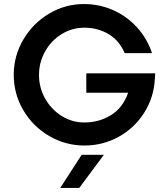

<svg xmlns="http://www.w3.org/2000/svg" viewBox="-20 -711 826 950"><path d="M48 -341Q48 -434 95 -514.5Q142 -595 222 -643Q302 -691 396 -691Q472 -691 540.5 -660.5Q609 -630 659 -574.5Q709 -519 732 -448H597Q571 -510 517.5 -542Q464 -574 398 -574Q337 -574 285.5 -542.5Q234 -511 203.5 -457Q173 -403 173 -340Q173 -277 203.5 -223Q234 -169 285.5 -137Q337 -105 398 -105Q469 -105 528 -140.5Q587 -176 614 -252H407V-348H748L746 -319Q741 -228 693 -152.5Q645 -77 567 -34Q489 9 398 9Q304 9 223.5 -38Q143 -85 95.5 -165.5Q48 -246 48 -341ZM384 55H494L372 219H278Z"/></svg>

Font: Teachers SemiBold
Style: Regular
Weight: 600
Designer: Alfredo Marco Pradil & Chank Diesel
Version: Version 0.009